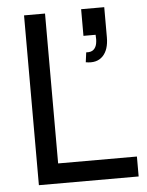

<svg xmlns="http://www.w3.org/2000/svg" viewBox="-52 -768 623 811"><g transform="rotate(-5 259.0 -362.5)"><path d="M80 0V-720H169V-84.5H503V0ZM322.5 -500 328 -541.5Q349 -540 359.5 -549.5Q370 -559 373 -575.5Q376 -592 374 -612H322.5V-725H420.5V-597Q420.5 -544.5 394.8 -518Q369 -491.5 322.5 -500Z"/></g></svg>

Font: Manrope ExtraLight Medium
Style: Regular
Weight: 500
Version: Version 4.504